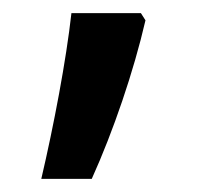

<svg xmlns="http://www.w3.org/2000/svg" viewBox="-20 -142 309 293"><path d="M43 131H120C153 58 184 -33 202 -111L195 -122H89C81 -50 62 50 43 131Z"/></svg>

Font: Noto Sans Devanagari SemiCondensed Medium
Style: Regular
Weight: 500
Width: 4
Designer: Jelle Bosma - Monotype Design Team
Foundry: Monotype Imaging Inc.
Version: Version 2.004